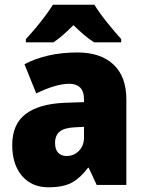

<svg xmlns="http://www.w3.org/2000/svg" viewBox="-20 -852 616 816"><path d="M310 -629Q407 -629 462 -578Q517 -527 517 -429V-66H391L357 -139H354Q322 -96 285.5 -76Q249 -56 186 -56Q115 -56 73.5 -104.5Q32 -153 32 -235Q32 -324 88.5 -367Q145 -410 252 -415L337 -418V-428Q337 -464 320.5 -480Q304 -496 275 -496Q245 -496 209 -485Q173 -474 134 -455L84 -579Q129 -603 185.5 -616Q242 -629 310 -629ZM299 -311Q253 -309 233.5 -292.5Q214 -276 214 -245Q214 -216 227.5 -202.5Q241 -189 263 -189Q294 -189 315.5 -211Q337 -233 337 -268V-313ZM381 -832Q402 -798 434.5 -757.5Q467 -717 495 -686V-672H380Q358 -686 337 -704Q316 -722 292 -745Q268 -721 248 -703.5Q228 -686 207 -672H90V-686Q107 -704 129 -730Q151 -756 171.5 -783.5Q192 -811 205 -832Z"/></svg>

Font: Noto Sans Malayalam UI SemiCondensed Black
Style: Regular
Weight: 900
Width: 4
Designer: Jelle Bosma - Monotype Design Team
Foundry: Monotype Imaging Inc.
Version: Version 2.104; ttfautohint (v1.8.4.7-5d5b)